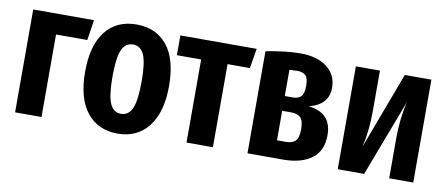

<svg xmlns="http://www.w3.org/2000/svg" viewBox="-56 -752 2264 974"><g transform="rotate(10 1076.5 -265.0)"><path d="M187 0H51V-530H364L348 -425H187Z M797 -265Q797 -132 739.5 -58Q682 16 581 16Q480 16 422.5 -56Q365 -128 365 -265Q365 -401 422 -473.5Q479 -546 581 -546Q683 -546 740 -475Q797 -404 797 -265ZM506 -265Q506 -167 524 -126.5Q542 -86 581 -86Q620 -86 638 -127Q656 -168 656 -265Q656 -363 638 -403Q620 -443 581 -443Q542 -443 524 -402.5Q506 -362 506 -265Z M1202 -530 1185 -428H1070V0H934V-428H809V-530Z M1632 -160Q1632 -80 1578.5 -40Q1525 0 1431 0H1248V-526Q1353 -546 1425 -546Q1512 -546 1562.5 -507Q1613 -468 1613 -402Q1613 -314 1513 -289Q1632 -276 1632 -160ZM1384 -454V-319H1425Q1453 -319 1467.5 -334Q1482 -349 1482 -388Q1482 -427 1468 -441.5Q1454 -456 1423 -456Q1412 -456 1384 -454ZM1495 -167Q1495 -211 1479 -227Q1463 -243 1430 -243H1384V-91H1430Q1462 -91 1478.5 -107Q1495 -123 1495 -167Z M2102 0H1978V-205Q1978 -305 1999 -395L1849 0H1713V-530H1837V-324Q1837 -219 1817 -135L1965 -530H2102Z"/></g></svg>

Font: Fira Sans Extra Condensed SemiBold
Style: Regular
Weight: 600
Width: 1
Designer: Carrois Corporate & Edenspiekermann AG
Foundry: Carrois Corporate GbR & Edenspiekermann AG
Version: Version 4.203